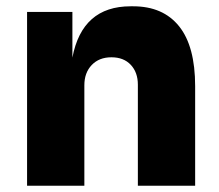

<svg xmlns="http://www.w3.org/2000/svg" viewBox="-20 -590 696 610"><path d="M66 -552H210V-407Q241 -570 395 -570H403Q498 -570 549 -506.5Q600 -443 600 -316V0H418V-321Q418 -360 395.5 -384Q373 -408 334 -408Q295 -408 271.5 -383.5Q248 -359 248 -319V0H66Z"/></svg>

Font: Sora-SIA ExtraBold
Style: Regular
Weight: 800
Designer: Jonathan Barnbrook, Julián Moncada
Foundry: Barnbrook Fonts
Version: Version 2.000